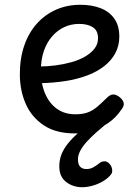

<svg xmlns="http://www.w3.org/2000/svg" viewBox="-20 -539 566 803"><path d="M293 19Q214 19 163 -15Q112 -49 87.5 -105Q63 -161 63 -228Q63 -295 81.5 -348.5Q100 -402 134 -440Q168 -478 214.5 -498.5Q261 -519 316 -519Q365 -519 401.5 -504.5Q438 -490 458.5 -460.5Q479 -431 479 -386Q479 -348 462.5 -317Q446 -286 416 -262.5Q386 -239 345 -223.5Q304 -208 253 -200Q202 -192 145 -191V-261Q178 -261 212.5 -265.5Q247 -270 279 -279Q311 -288 336 -302.5Q361 -317 375.5 -336Q390 -355 390 -379Q390 -411 368.5 -425Q347 -439 311 -439Q278 -439 249.5 -426Q221 -413 198.5 -387.5Q176 -362 163.5 -326Q151 -290 151 -244Q151 -189 168.5 -148Q186 -107 218 -84Q250 -61 295 -61Q325 -61 346 -68.5Q367 -76 385.5 -91.5Q404 -107 426 -129Q441 -144 453.5 -144Q466 -144 480 -133Q494 -122 497 -109.5Q500 -97 490 -84Q465 -46 431 -23.5Q397 -1 361.5 9Q326 19 293 19ZM324 244Q285 244 256.5 222Q228 200 228 157Q228 130 237 107Q246 84 263.5 62Q281 40 306.5 17Q332 -6 366 -32L428 -33V-24Q405 -5 383.5 14Q362 33 344.5 52Q327 71 316.5 90Q306 109 306 128Q306 149 315.5 158.5Q325 168 341 168Q356 168 368 162Q380 156 399 141Q406 136 416 135.5Q426 135 436 144Q446 154 448.5 167Q451 180 446 188Q434 205 412.5 218Q391 231 367.5 237.5Q344 244 324 244Z"/></svg>

Font: Playwrite VN
Style: Regular
Weight: 400
Designer: Veronika Burian, José Scaglione
Foundry: TypeTogether
Version: Version 1.002